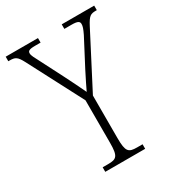

<svg xmlns="http://www.w3.org/2000/svg" viewBox="-181 -815 834 917"><g transform="rotate(-30 236.0 -357.0)"><path d="M129 0H349V-25H319C272 -25 260 -35 260 -110V-345L413 -640C436 -684 446 -689 475 -689H480V-714H301V-689H341C376 -689 384 -682 384 -668C384 -656 380 -644 367 -617L290 -470C269 -428 253 -397 243 -375C224 -414 205 -455 183 -497L121 -618C109 -641 99 -658 99 -670C99 -682 104 -689 140 -689H170V-714H-8V-689H-2C30 -689 40 -684 61 -644L218 -343V-109C218 -35 206 -25 159 -25H129Z"/></g></svg>

Font: Noto Serif Devanagari Condensed ExtraLight
Style: Regular
Weight: 200
Width: 3
Designer: Universal Thirst, Indian Type Foundry and the Monotype Design Team
Foundry: Monotype Imaging Inc.
Version: Version 2.004